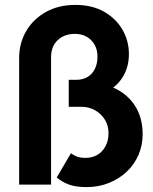

<svg xmlns="http://www.w3.org/2000/svg" viewBox="-20 -752 625 782"><path d="M333 10Q289 10 261.5 0Q234 -10 211 -29L269 -128Q279 -120 292.5 -114.5Q306 -109 329 -109Q355 -109 376 -121Q397 -133 409.5 -156Q422 -179 422 -210Q422 -240 407.5 -264Q393 -288 368 -302.5Q343 -317 312 -317H260V-427H292Q317 -427 336.5 -438.5Q356 -450 366.5 -471.5Q377 -493 377 -522Q377 -549 365.5 -569.5Q354 -590 333.5 -602Q313 -614 285 -614Q242 -614 215 -588.5Q188 -563 188 -519V0H58V-516Q58 -576 86.5 -625Q115 -674 166.5 -703Q218 -732 287 -732Q355 -732 403.5 -704.5Q452 -677 478.5 -631.5Q505 -586 505 -532Q505 -473 474.5 -430Q444 -387 390 -368L392 -410Q444 -400 482 -372Q520 -344 540.5 -302Q561 -260 561 -205Q561 -160 544 -121Q527 -82 496.5 -53Q466 -24 424 -7Q382 10 333 10Z"/></svg>

Font: Outfit Thin SemiBold
Style: Regular
Weight: 600
Version: Version 1.100;gftools[0.9.27]